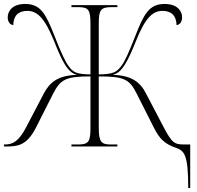

<svg xmlns="http://www.w3.org/2000/svg" viewBox="-20 -740 995 970"><path d="M931 210H941V-10H915C861 -10 850 -16 807 -97L718 -267C689 -324 647 -359 549 -362C598 -371 628 -437 667 -533C714 -651 752 -685 801 -685C847 -685 871 -660 872 -613C892 -616 900 -634 900 -653C900 -682 878 -720 812 -720C733 -720 707 -669 663 -557C630 -472 609 -427 593 -407C570 -377 555 -365 479 -364V-619C479 -690 488 -704 545 -704H573V-714H341V-704H375C428 -704 437 -690 437 -619V-364C364 -365 348 -376 326 -407C311 -427 289 -472 256 -557C212 -669 186 -720 107 -720C41 -720 19 -682 19 -653C19 -634 27 -616 47 -613C48 -660 72 -685 118 -685C167 -685 205 -651 253 -533C291 -437 321 -371 370 -362C272 -359 231 -324 201 -267L112 -97C76 -28 46 -10 5 -10H0V0H11C68 0 114 -4 160 -92L249 -268C286 -339 313 -354 437 -354V-95C437 -24 428 -10 374 -10H341V0H573V-10H539C491 -10 479 -24 479 -95V-354C606 -354 634 -340 670 -268L759 -92C786 -38 815 -12 864 5C910 20 931 36 931 210Z"/></svg>

Font: Noto Serif Display ExtraLight
Style: Regular
Weight: 200
Designer: Monotype Design Team
Foundry: Monotype Imaging Inc.
Version: Version 2.009